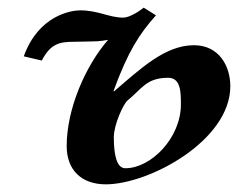

<svg xmlns="http://www.w3.org/2000/svg" viewBox="-20 -469 621 501"><path d="M581 -244C581 -296 552 -351 486 -351C411 -351 347 -290 278 -231H276C314 -335 344 -381 387 -429L355 -449C343 -439 317 -423 302 -423C264 -423 237 -442 189 -442C167 -442 81 -430 42 -322L89 -311C112 -355 135 -360 174 -360C201 -360 202 -361 223 -361C241 -361 256 -364 262 -365C203 -297 154 -185 154 -88C154 -25 193 12 256 12C369 12 581 -102 581 -244ZM307 -30C285 -30 277 -63 277 -111C277 -144 302 -198 313 -207C351 -238 362 -266 419 -266C452 -266 452 -227 452 -198C452 -197 452 -197 452 -196C452 -110 375 -30 307 -30Z"/></svg>

Font: Libertinus Serif
Style: Bold Italic
Weight: 700
Italic angle: -12°
Designer: Philipp H. Poll, Khaled Hosny
Foundry: Caleb Maclennan
Version: Version 7.050;RELEASE